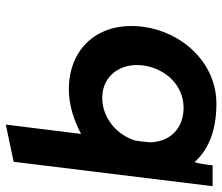

<svg xmlns="http://www.w3.org/2000/svg" viewBox="-72 -463 765 661"><g transform="rotate(90 310.5 -132.5)"><path d="M288 13C342 13 395 -5 441 -29L409 230L537 203L621 -482H549C548 -470 544 -435 538 -420C500 -462 439 -495 337 -495C195 -495 89 -376 72 -241C53 -90 145 13 288 13ZM317 -102C239 -102 196 -167 205 -241C215 -319 273 -382 351 -382C423 -382 468 -335 470 -267L467 -237L464 -216C445 -153 387 -102 317 -102Z"/></g></svg>

Font: Bluebird
Style: Obl
Weight: 400
Designer: Jasper
Foundry: Cannot Into Space Fonts
Version: Version 0.98